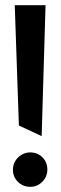

<svg xmlns="http://www.w3.org/2000/svg" viewBox="-20 -722 234 742"><path d="M53 -237 141 -196 156 -702H37ZM97 -133Q70 -133 50 -113.5Q30 -94 30 -66Q30 -38 49.5 -19Q69 0 97 0Q124 0 143.5 -19.5Q163 -39 163 -67Q163 -95 144 -114Q125 -133 97 -133Z"/></svg>

Font: Catamaran SemiBold
Style: Regular
Weight: 600
Designer: Pria Ravichandran
Version: Version 2.000